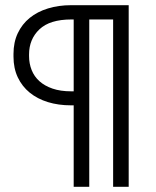

<svg xmlns="http://www.w3.org/2000/svg" viewBox="-20 -720 602 740"><path d="M264 -368V-645H255Q172 -645 132 -607Q92 -569 92 -510V-504Q92 -475 102 -450Q112 -425 132 -407Q152 -389 182.5 -378.5Q213 -368 255 -368ZM324 0H264V-314H254Q205 -314 164.5 -326.5Q124 -339 94.5 -363Q65 -387 48.5 -422Q32 -457 32 -502V-512Q32 -557 48.5 -592Q65 -627 94.5 -651Q124 -675 165 -687.5Q206 -700 254 -700H476V0H416V-645H324Z"/></svg>

Font: Space Grotesk Light
Style: Regular
Weight: 300
Designer: Florian Karsten
Foundry: Florian Karsten
Version: Version 2.000